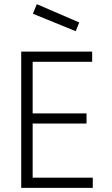

<svg xmlns="http://www.w3.org/2000/svg" viewBox="-20 -903 540 923"><path d="M157 -883 361 -795 344 -753 138 -837ZM82 0V-655H423V-606H137V-358H396V-309H137V-49H426V0Z"/></svg>

Font: TypoPRO Lekton
Style: Regular
Weight: 400
Monospace: yes
Designer: Paolo Mazzetti, Luciano Perondi, Raffaele Flato, Elena Papassissa, Emilio Macchia, Michela Povoleri, Tobias Seemiller, R
Version: Version 34.000